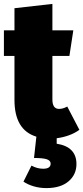

<svg xmlns="http://www.w3.org/2000/svg" viewBox="-24 -689 426 982"><path d="M367 150Q367 204 326.5 238.5Q286 273 213 273Q179 273 148.5 264Q118 255 96 240L137 158Q166 174 197 174Q235 174 235 148Q235 132 215 125.5Q195 119 150 119L162 10Q50 -24 50 -178V-403H-4V-534H50V-647L244 -669V-534H351L331 -403H244V-180Q244 -132 278 -132Q298 -132 320 -144L382 -25Q359 -8 328.5 3Q298 14 266 18V46Q367 62 367 150Z"/></svg>

Font: Fira Sans Condensed Black
Style: Regular
Weight: 900
Width: 3
Designer: Carrois Corporate & Edenspiekermann AG
Foundry: Carrois Corporate GbR & Edenspiekermann AG
Version: Version 4.203